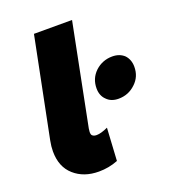

<svg xmlns="http://www.w3.org/2000/svg" viewBox="-137 -842 842 952"><g transform="rotate(-20 284.0 -366.0)"><path d="M353 -742H152L47 -218C43 -198 41 -179 41 -162C41 -107 58 -65 92 -35C126 -5 169 10 222 10C257 10 290 4 323 -9L333 -181C309 -170 289 -164 273 -164C264 -164 257 -166 252 -170C247 -173 245 -180 245 -190C245 -193 246 -199 247 -208ZM541 -481C525 -496 504 -504 478 -504C443 -504 413 -492 388 -469C363 -445 351 -416 351 -381C351 -356 359 -335 375 -320C390 -304 411 -296 437 -296C472 -296 502 -308 527 -332C552 -355 564 -384 564 -419C564 -444 556 -465 541 -481Z"/></g></svg>

Font: Argentum Sans ExtraBold
Style: Italic
Weight: 800
Italic angle: -11.3°
Designer: Julieta Ulanovsky
Foundry: Julieta Ulanovsky
Version: Version 5.001;February 15, 2019;FontCreator 11.5.0.2425 64-b